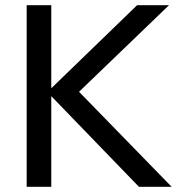

<svg xmlns="http://www.w3.org/2000/svg" viewBox="-20 -714 706 734"><path d="M511 0 161 -362 504 -694H626L256 -338V-390L636 0ZM82 0V-694H176V0Z"/></svg>

Font: yichuanluanma
Style: Regular
Weight: 400
Version: Version 1.00 March 24, 2023, initial release